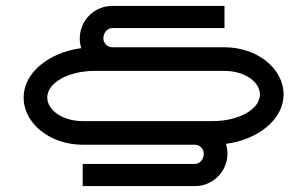

<svg xmlns="http://www.w3.org/2000/svg" viewBox="-20 -620 1040 650"><path d="M700 -210H640H260C193.8 -210 140 -245.8 140 -290C140 -339.7 211.7 -380 300 -380H360H740C806.2 -380 860 -344.2 860 -300C860 -250.3 788.3 -210 700 -210ZM255 -457C144 -442.1 60 -373 60 -290C60 -201.7 149.6 -130 260 -130H640C656.5 -130 670 -116.5 670 -100C670 -80.7 656.6 -65 640 -65H260V10H640C700.7 10 750 -39.3 750 -100C750 -111.5 748.2 -122.6 745 -133C856 -147.9 940 -217 940 -300C940 -388.3 850.4 -460 740 -460H360C343.5 -460 330 -473.5 330 -490C330 -509.3 343.4 -525 360 -525H740V-600H360C299.3 -600 250 -550.7 250 -490C250 -478.5 251.8 -467.4 255 -457Z"/></svg>

Font: KetosagCBd
Style: Regular
Weight: 500
Designer: gluk
Foundry: gluk
Version: Version 00.0024